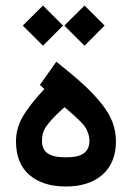

<svg xmlns="http://www.w3.org/2000/svg" viewBox="-20 -679 477 697"><path d="M218.8 -107.9Q265.1 -107.9 284.9 -123Q304.7 -138.2 304.7 -167.5Q304.7 -180.7 301 -192.1Q297.4 -203.6 292 -213.4Q286.6 -223.1 273.9 -236.1Q261.2 -249 249 -260Q236.8 -271 214.4 -290Q189.9 -268.1 176.5 -254.4Q163.1 -240.7 151.9 -225.8Q140.6 -210.9 136.5 -197.3Q132.3 -183.6 132.3 -167.5Q132.3 -137.2 152.6 -122.6Q172.9 -107.9 218.8 -107.9ZM192.4 -448.7Q248 -404.3 284.2 -371.1Q320.3 -337.9 348.1 -303.2Q376 -268.6 388.4 -235.4Q400.9 -202.1 400.9 -166Q400.9 -88.4 352.3 -45.2Q303.7 -2 218.8 -2Q135.3 -2 86.7 -43.9Q38.1 -85.9 38.1 -166Q38.1 -212.4 61.8 -254.2Q85.4 -295.9 141.1 -356L131.3 -364.7L124.5 -370.6L129.9 -377.9L178.7 -446.8L184.6 -455.1ZM289.6 -656.2 356.9 -588.9 359.9 -585.9 356.9 -583.5 289.6 -515.6 286.6 -513.2 284.2 -515.6 216.3 -583.5 213.9 -585.9 216.3 -588.9 284.2 -656.2 286.6 -659.2ZM138.7 -656.2 206.1 -588.9 209 -585.9 206.1 -583.5 138.7 -515.6 135.7 -513.2 133.3 -515.6 65.4 -583.5 63 -585.9 65.4 -588.9 133.3 -656.2 135.7 -659.2Z"/></svg>

Font: Samim Medium FD
Style: Medium-FD
Weight: 500
Foundry: DejaVu fonts team - Redesigned by Saber Rastikerdar
Version: Version 4.0.5